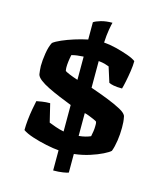

<svg xmlns="http://www.w3.org/2000/svg" viewBox="-118 -766 813 966"><g transform="rotate(15 289.0 -282.5)"><path d="M251 115V10Q224 8 185.5 0Q147 -8 112 -19.5Q77 -31 59 -44Q59 -69 62 -98Q65 -127 70 -154.5Q75 -182 79 -200Q88 -202 107.5 -205Q127 -208 149 -208L172 -113Q184 -108 207 -100Q230 -92 251 -88V-226Q220 -238 187.5 -251.5Q155 -265 126.5 -279Q98 -293 80 -307Q62 -321 59 -334Q58 -341 56.5 -354Q55 -367 55 -377Q55 -406 61 -443.5Q67 -481 79 -503Q93 -514 120.5 -526Q148 -538 182.5 -549Q217 -560 251 -567V-657Q262 -665 287.5 -672.5Q313 -680 347 -680Q344 -670 339 -641.5Q334 -613 332 -573Q362 -571 396 -562.5Q430 -554 459.5 -543.5Q489 -533 503 -522Q503 -499 498.5 -469Q494 -439 488.5 -412.5Q483 -386 479 -373Q451 -373 434 -376.5Q417 -380 410 -384L385 -463Q375 -467 362.5 -470.5Q350 -474 330 -476V-337Q374 -322 417.5 -305Q461 -288 491.5 -271.5Q522 -255 525 -239Q528 -224 529 -211.5Q530 -199 530 -182Q530 -148 525 -114.5Q520 -81 511 -57Q502 -48 475 -34.5Q448 -21 410.5 -9Q373 3 330 8V105Q323 108 301.5 111.5Q280 115 251 115ZM330 -86Q350 -88 365 -92Q380 -96 391 -101Q394 -115 396 -128.5Q398 -142 398 -155Q398 -160 398 -165.5Q398 -171 396 -178Q393 -181 380.5 -186.5Q368 -192 354 -197.5Q340 -203 330 -205ZM251 -357V-478Q233 -477 217.5 -475Q202 -473 189 -469Q185 -450 183 -433.5Q181 -417 181 -404Q181 -400 181.5 -395Q182 -390 183 -385Q188 -381 207 -373Q226 -365 251 -357Z"/></g></svg>

Font: Texturina 12pt Black
Style: Regular
Weight: 900
Designer: Guillermo Torres Carreño
Foundry: Omnibus-Type
Version: Version 1.002